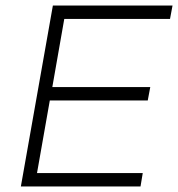

<svg xmlns="http://www.w3.org/2000/svg" viewBox="-20 -670 640 690"><path d="M600 -650 591 -602H211L168 -357H520L511 -309H159L113 -48H493L485 0H55L170 -650Z"/></svg>

Font: Overused Grotesk Light
Style: Italic
Weight: 300
Italic angle: -10°
Version: Version 0.003